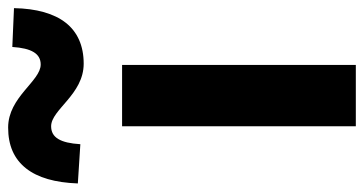

<svg xmlns="http://www.w3.org/2000/svg" viewBox="-284 -646 873 460"><g transform="rotate(-90 152.0 -416.5)"><path d="M226 -280V-560H79V0H152H226ZM327 -695C349 -723 361 -765 362 -819L269 -823C266 -777 253 -755 227 -755C187 -755 149 -833 76 -833C33 -833 1 -819 -22 -790C-44 -762 -56 -721 -58 -666L36 -660C39 -708 52 -730 79 -730C119 -730 155 -652 229 -652C272 -652 305 -667 327 -695Z"/></g></svg>

Font: GenSekiGothic2 TW B
Style: Regular
Weight: 700
Version: Version 2.100;PS 2.1;hotconv 16.6.51;makeotf.lib2.5.65220 DE